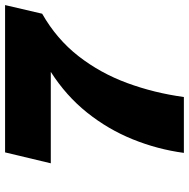

<svg xmlns="http://www.w3.org/2000/svg" viewBox="-14 -730 744 756"><g transform="rotate(-90 358.0 -352.0)"><path d="M134 0Q148 -104 187.5 -201.5Q227 -299 293 -381.5Q359 -464 453 -524H93L136 -704H716L682 -558Q582 -501 515 -415Q448 -329 409 -223Q370 -117 354 0Z"/></g></svg>

Font: Prodigy Sans ExtraBold
Style: Italic
Weight: 800
Italic angle: -13°
Designer: Wei Huang
Foundry: Wei Huang
Version: Version 1.003; ttfautohint (v1.8.3)